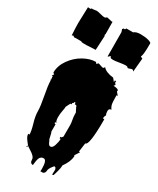

<svg xmlns="http://www.w3.org/2000/svg" viewBox="-276 -1124 1058 1287"><g transform="rotate(30 252.5 -480.0)"><path d="M468.8 -814 445.3 -806.2Q440.4 -806.2 437.3 -810.8Q434.1 -815.4 421.1 -815.4Q408.2 -815.4 376.2 -810.1Q344.2 -804.7 329.8 -804.7Q315.4 -804.7 308.6 -808.1Q308.6 -814.9 307.4 -816.2Q306.2 -817.4 300.3 -817.4Q298.8 -816.4 296.4 -813Q291.5 -806.2 286.6 -806.2L285.6 -994.1L278.8 -1014.2L287.1 -1022.9L294.4 -1021.5Q298.8 -1022 301.3 -1031.7H353.5Q370.1 -1046.4 404.8 -1046.4Q439.5 -1046.4 464.8 -1039.6Q490.2 -1032.7 490.2 -1024.4Q490.2 -920.4 478.5 -920.4Q489.3 -910.6 495.6 -910.6L485.8 -804.7L477.5 -814ZM42 -1031.2 70.3 -1035.2Q80.1 -1035.2 102.8 -1029.1Q125.5 -1022.9 135 -1022.9Q144.5 -1022.9 147.5 -1027.3Q150.4 -1031.7 154.8 -1031.7L193.8 -1022.9L199.2 -1024.4L200.2 -927.2Q197.8 -927.2 197.8 -925.3V-920.9Q197.8 -919.4 197.3 -918.5Q201.2 -918.5 201.2 -915.5L195.3 -804.7L126.5 -801.3H97.7Q87.9 -801.3 82.5 -806.2H37.1L35.2 -804.7Q30.8 -806.2 27.3 -806.2H24.9Q23.4 -812.5 18.1 -812.5L7.8 -808.1Q3.9 -871.6 3.9 -903.3L7.8 -1026.4L23.9 -1025.4Q30.3 -1025.4 31.5 -1026.4Q32.7 -1027.3 32.7 -1033.7Q35.6 -1031.2 42 -1031.2ZM281.2 85.4 282.2 67.4Q282.2 -1 257.8 -1Q245.1 -1 240.2 3.2Q235.4 7.3 232.4 10.3Q229.5 13.2 227.5 18.8Q225.6 24.4 224.1 28.3Q222.7 32.2 221.4 39.6Q220.2 46.9 219.7 50.5Q219.2 54.2 218.3 62.7Q217.3 71.3 216.8 74.2Q193.4 74.2 193.4 44.4Q193.4 22 148.4 -4.9Q129.4 -16.6 123.5 -22.5V-11.7H114.7L123.5 -22.5Q121.6 -24.9 112.1 -36.6Q102.5 -48.3 98.6 -54.7Q85 -74.2 85 -91.3H95.2Q95.2 -118.2 80.3 -168.5Q65.4 -218.8 65.4 -255.4Q65.4 -292 51 -366Q36.6 -439.9 36.6 -475.6L25.9 -487.3L36.6 -478L33.7 -510.7L30.3 -508.3L25.9 -509.8L36.6 -522L25.9 -531.7Q25.9 -584.5 60.3 -632.8Q94.7 -681.2 143.8 -708.5Q192.9 -735.8 237.8 -735.8L246.6 -724.6L255.9 -735.8Q263.2 -735.8 277.3 -730.2Q291.5 -724.6 299.3 -724.6L308.6 -735.8Q330.6 -708.5 389.6 -702.1L409.2 -678.7V-691.4H419.4L418.5 -678.7L428.2 -667.5L419.4 -656.2Q430.7 -656.2 445.3 -652.6Q460 -648.9 460 -639.6Q460 -637.7 458 -634.8L478 -610.8H468.3Q468.3 -550.8 474.4 -534.4Q480.5 -518.1 487.8 -509.8Q468.3 -509.8 468.3 -489.7Q468.3 -469.7 475.1 -460Q467.3 -445.3 467.3 -438.7Q467.3 -432.1 468.3 -430.7H478V-423.8Q478 -226.6 448.2 -226.6L439 -158.2H448.2L424.8 -122.1L428.2 -113.8Q424.3 -69.8 389.6 -22.5Q389.6 1 381.1 28.6Q372.6 56.2 370.6 63.5Q361.3 63.5 360.4 68.4L361.8 29.3Q361.8 23.9 358.2 16.8Q354.5 9.8 349.6 9.8L344.2 10.7Q327.6 30.8 322.3 41.7Q316.9 52.7 316.4 65.9L316.9 63.5Q316.9 65.4 316.4 65.9V68.4Q314 75.2 308.8 80.3Q303.7 85.4 299.3 85.4ZM273.4 -407.7Q273.4 -418.9 261.7 -418.9H255.9V-430.7H246.6Q246.6 -418.9 237.8 -418.9V-407.7H229L211.9 -374Q211.9 -360.8 207 -338.1Q202.1 -315.4 202.1 -288.3Q202.1 -261.2 211.9 -249H202.1Q202.1 -242.2 204.1 -240.2Q206.1 -238.3 211.9 -238.3V-182.1Q216.3 -176.8 221.2 -151.1Q226.1 -125.5 229 -125.5Q231 -122.1 235.4 -111.8Q243.2 -91.3 255.9 -91.3Q272 -91.3 281.2 -119.1Q290.5 -147 290.5 -170.4H282.2V-182.1H290.5L299.3 -193.4V-283.2Q299.3 -298.3 294.9 -320.3Q290.5 -342.3 290.5 -364.3V-374ZM219.2 65.9Q219.2 66.4 219 67.4Q218.8 68.4 218.8 69.3V67.4Q218.8 66.9 219.2 65.9Z"/></g></svg>

Font: Butcherman
Style: Regular
Weight: 400
Version: Version 001.003